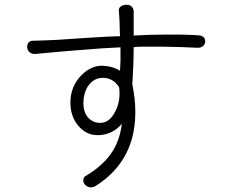

<svg xmlns="http://www.w3.org/2000/svg" viewBox="-20 -792 1040 824"><path d="M124 -617.2Q109.4 -618.2 102.5 -609.4Q95.7 -600.6 96.7 -588.9Q97.7 -576.2 106.4 -568.4Q116.2 -559.6 131.8 -560.5Q255.9 -572.3 320.3 -577.1Q424.8 -585.9 497.1 -588.9V-573.2Q497.1 -544.9 497.1 -530.3Q496.1 -504.9 495.1 -488.3Q479.5 -498 460 -503.9Q437.5 -509.8 416 -509.8Q370.1 -509.8 329.1 -468.8Q282.2 -420.9 282.2 -351.6Q282.2 -293 315.4 -252.9Q349.6 -211.9 399.4 -211.9Q429.7 -211.9 457 -224.6Q483.4 -237.3 502.9 -260.7Q494.1 -185.5 455.1 -130.9Q418.9 -80.1 351.6 -39.1Q339.8 -34.2 337.9 -22.5Q335.9 -12.7 341.8 -2.9Q348.6 6.8 360.4 10.7Q373 14.6 387.7 7.8Q510.7 -68.4 546.9 -199.2Q574.2 -302.7 547.9 -429.7Q549.8 -465.8 551.8 -503.9Q553.7 -550.8 553.7 -589.8Q579.1 -592.8 670.9 -591.8Q760.7 -590.8 829.1 -586.9Q842.8 -586.9 851.6 -594.7Q860.4 -602.5 860.4 -613.3Q861.3 -625 853.5 -632.8Q843.8 -640.6 828.1 -640.6Q771.5 -644.5 694.3 -643.6Q629.9 -643.6 553.7 -639.6V-742.2Q553.7 -756.8 543.9 -764.6Q535.2 -772.5 521.5 -771.5Q507.8 -771.5 499 -764.6Q488.3 -757.8 490.2 -745.1Q492.2 -721.7 493.2 -698.2Q493.2 -683.6 494.1 -659.2L495.1 -636.7Q453.1 -635.7 407.2 -632.8Q379.9 -630.9 328.1 -627.9Q260.7 -623 227.5 -621.1Q171.9 -618.2 124 -617.2ZM491.2 -418Q499 -358.4 473.6 -311.5Q449.2 -264.6 410.2 -264.6Q379.9 -264.6 359.4 -286.1Q337.9 -309.6 337.9 -349.6Q337.9 -390.6 357.4 -421.9Q381.8 -458 421.9 -458Q443.4 -458 461.9 -447.3Q478.5 -437.5 491.2 -418Z"/></svg>

Font: GulimChe
Style: Regular
Weight: 400
Monospace: yes
Version: Version 2.21